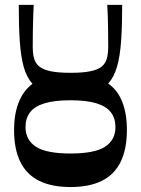

<svg xmlns="http://www.w3.org/2000/svg" viewBox="-20 -759 580 790"><path d="M270 10.6Q193 10.6 141.1 -15Q89.3 -40.7 63.6 -93Q37.9 -145.3 37.9 -224.4Q37.9 -290 57.1 -338.2Q76.2 -386.3 113.5 -414Q89.9 -440.7 77.7 -483.4Q65.6 -526.1 61.4 -589.2Q57.2 -652.4 57.2 -739H118.7Q117.7 -720.4 116.7 -692.9Q115.7 -665.3 115.2 -633.1Q114.7 -601 114.7 -567.3Q114.7 -538.9 120.2 -518.6Q125.7 -498.3 141.7 -485.3Q157.7 -472.4 188.5 -465.9Q219.4 -459.4 270 -459.4Q321.3 -459.4 352.2 -465.9Q383 -472.4 398.7 -485.3Q414.3 -498.3 419.8 -518.6Q425.3 -538.9 425.3 -567.3Q425.3 -601 424.8 -633.1Q424.3 -665.3 423.5 -692.9Q422.7 -720.4 421.3 -739H482.8Q482.8 -652.4 478.3 -589.9Q473.8 -527.4 461.6 -484.7Q449.5 -442 425.2 -415.3Q463.8 -388.3 483 -339.9Q502.1 -291.4 502.1 -224.4Q502.1 -145.3 476.4 -93Q450.7 -40.7 399.1 -15Q347.4 10.6 270 10.6ZM85 -236.4Q85 -183.2 127.9 -155.3Q170.7 -127.4 270 -127.4Q369.7 -127.4 412.3 -155.3Q455 -183.2 455 -236.4Q455 -272 436.5 -296.6Q418 -321.2 377.4 -333.8Q336.7 -346.4 270 -346.4Q203.7 -346.4 162.8 -333.8Q122 -321.2 103.5 -296.6Q85 -272 85 -236.4Z"/></svg>

Font: Ojuju ExtraLight
Style: Regular
Weight: 200
Designer: Chisaokwu Joboson, Mirko Velimirovic
Foundry: Udi Foundry
Version: Version 1.000